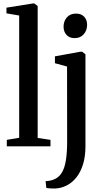

<svg xmlns="http://www.w3.org/2000/svg" viewBox="-20 -839 599 1101"><path d="M90 -49V-750L17 -762.5V-795L167.5 -819H177L196 -804.5V-48L269.5 -37V0H19V-37ZM296 242Q287.5 242 276.8 241.8Q266 241.5 257.2 240.5Q248.5 239.5 245.5 238.5L241.5 199.5Q249 200 265 197.2Q281 194.5 296 187Q321 175 336.2 148.2Q351.5 121.5 358.2 78Q365 34.5 365 -27L364.5 -457.5L295 -476.5V-516L441 -542.5H451.5L470 -527.5V0.5Q470 58.5 456.2 103Q442.5 147.5 418.2 178Q394 208.5 362.5 224.5Q331 240.5 296 242ZM407.5 -620.5Q378 -620.5 361.2 -639Q344.5 -657.5 344.5 -686Q344.5 -717 363.2 -739Q382 -761 415.5 -761H416.5Q446 -761 462.8 -743Q479.5 -725 479.5 -696.5Q479.5 -665.5 460.5 -643Q441.5 -620.5 408.5 -620.5Z"/></svg>

Font: Merriweather 72pt Medium
Style: Regular
Weight: 500
Version: Version 2.100